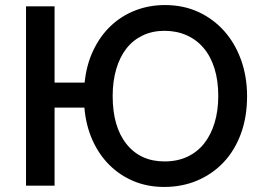

<svg xmlns="http://www.w3.org/2000/svg" viewBox="-20 -735 1036 760"><path d="M630 5Q564 5 509 -18Q454 -41 412.5 -82.5Q371 -124 345.5 -181.5Q320 -239 314 -309H196V0H83V-710H196V-408H315Q322 -478 349 -535Q376 -592 418 -632Q460 -672 515 -693.5Q570 -715 633 -715Q706 -715 765.5 -687.5Q825 -660 868 -611.5Q911 -563 934.5 -497Q958 -431 958 -354Q958 -272 933.5 -205.5Q909 -139 865 -92.5Q821 -46 761 -20.5Q701 5 630 5ZM426 -355Q426 -233 481 -164.5Q536 -96 631 -96Q682 -96 721.5 -114.5Q761 -133 788 -167Q815 -201 829.5 -249Q844 -297 844 -355Q844 -416 829 -464Q814 -512 786 -545Q758 -578 718.5 -595.5Q679 -613 631 -613Q583 -613 544.5 -594.5Q506 -576 480 -542.5Q454 -509 440 -461Q426 -413 426 -355Z"/></svg>

Font: Oxford Sans SemiBold
Style: Regular
Weight: 600
Designer: Matt McInerney, Pablo Impallari, Rodrigo Fuenzalida
Foundry: Matt McInerney, Pablo Impallari, Rodrigo Fuenzalida
Version: Version 3.000g; ttfautohint (v1.5) -l 8 -r 28 -G 28 -x 14 -D